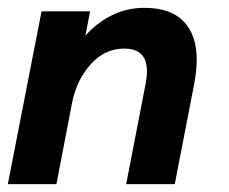

<svg xmlns="http://www.w3.org/2000/svg" viewBox="-23 -470 585 490"><path d="M83 -441H207L195 -379Q224 -412 262.5 -431Q301 -450 345 -450Q412 -450 445.5 -415.5Q479 -381 479 -318Q479 -291 473 -258L423 0H299L349 -258Q352 -275 352 -288Q352 -346 294 -346Q245 -346 209 -306.5Q173 -267 161 -208L121 0H-3Z"/></svg>

Font: Teachers SemiBold
Style: Italic
Weight: 600
Designer: Alfredo Marco Pradil & Chank Diesel
Version: Version 0.009